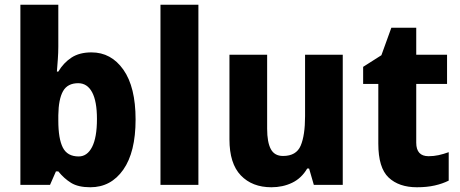

<svg xmlns="http://www.w3.org/2000/svg" viewBox="-20 -780 1940 810"><path d="M226 -583Q226 -558 224 -530.5Q222 -503 220 -478H226Q248 -515 281.5 -537Q315 -559 366 -559Q449 -559 500.5 -486Q552 -413 552 -276Q552 -138 500 -64Q448 10 361 10Q310 10 280 -8.5Q250 -27 226 -57H216L191 0H66V-760H226ZM310 -429Q265 -429 246 -395.5Q227 -362 226 -294V-271Q226 -195 245 -157.5Q264 -120 312 -120Q348 -120 368.5 -160Q389 -200 389 -278Q389 -353 368.5 -391Q348 -429 310 -429Z M817 0H657V-760H817Z M1426 -549V0H1304L1284 -69H1276Q1252 -28 1212.5 -9Q1173 10 1125 10Q1044 10 996 -40Q948 -90 948 -192V-549H1107V-237Q1107 -180 1122.5 -151Q1138 -122 1174 -122Q1230 -122 1248.5 -165.5Q1267 -209 1267 -290V-549Z M1788 -121Q1810 -121 1830.5 -125.5Q1851 -130 1873 -138V-18Q1847 -5 1814 2.5Q1781 10 1739 10Q1663 10 1619.5 -31Q1576 -72 1576 -174V-426H1512V-498L1589 -547L1631 -663H1736V-549H1866V-426H1736V-178Q1736 -121 1788 -121Z"/></svg>

Font: Noto Sans Kannada SemiCondensed ExtraBold
Style: Regular
Weight: 800
Width: 4
Designer: Jelle Bosma - Monotype Design Team
Foundry: Monotype Imaging Inc.
Version: Version 2.005; ttfautohint (v1.8.4.7-5d5b)